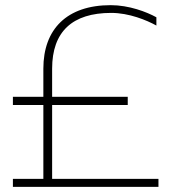

<svg xmlns="http://www.w3.org/2000/svg" viewBox="-20 -724 663 744"><path d="M30 0H594V-31H182V-317H475V-349H182V-458C182 -601 260 -674 411 -674C480 -674 548 -646 586 -625V-657C548 -678 480 -704 409 -704C239 -704 148 -611 148 -458V-349H30V-317H148V-31H30Z"/></svg>

Font: Chess Sans ExtraLight
Style: Regular
Weight: 275
Designer: Wolf Bōese
Foundry: Wolf Bōese
Version: Version 7.223;Glyphs 3.3 (3306)